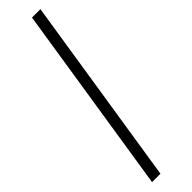

<svg xmlns="http://www.w3.org/2000/svg" viewBox="-295 -691 804 804"><g transform="rotate(-45 107.0 -289.5)"><path d="M199.2 -710.9 67.4 131.8H17.6L149.4 -710.9Z"/></g></svg>

Font: Roboto Condensed Light
Style: Italic
Weight: 300
Italic angle: -12°
Designer: Christian Robertson
Foundry: Google
Version: Version 3.0; 2020